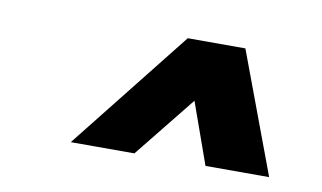

<svg xmlns="http://www.w3.org/2000/svg" viewBox="-41 -802 682 407"><g transform="rotate(10 300.0 -599.0)"><path d="M335 -729H459L556 -469H419L372 -601L266 -469H129Z"/></g></svg>

Font: Mona Sans ExtraBold
Style: Italic
Weight: 800
Italic angle: -11.7°
Designer: Deni Anggara
Foundry: GitHub
Version: Version 2.000